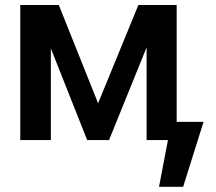

<svg xmlns="http://www.w3.org/2000/svg" viewBox="-20 -550 849 754"><path d="M523.4 -530.3H673.8V-71.3H779.3L699.2 183.6H604.5L639.6 0H555.7V-363.8L408.2 0H322.3L179.7 -359.9V0H59.6V-530.3H210.9L365.2 -144.5Z"/></svg>

Font: Pretendard GOV SemiBold
Style: Regular
Weight: 600
Designer: Base glyphs from Inter by Rasmus Andersson; Hangeul glyphs from Noto Sans CJK(Source Han Sans) by Jang Soo-young and Kan
Foundry: Kil Hyung-jin
Version: Version 1.309